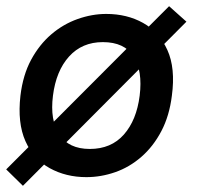

<svg xmlns="http://www.w3.org/2000/svg" viewBox="-37 -560 658 620"><path d="M-17 -13 509 -540 565 -490 37 40ZM242 12Q176 12 123.5 -17Q71 -46 45 -104.5Q19 -163 29 -251Q37 -318 63.5 -367Q90 -416 128.5 -449Q167 -482 213.5 -498.5Q260 -515 306 -515Q373 -515 425 -486Q477 -457 503.5 -398.5Q530 -340 518 -251Q510 -186 484 -136.5Q458 -87 419.5 -53.5Q381 -20 335 -4Q289 12 242 12ZM253 -79Q322 -79 363 -125.5Q404 -172 414 -251Q424 -331 394.5 -377.5Q365 -424 295 -424Q228 -424 186 -377.5Q144 -331 134 -251Q124 -172 154.5 -125.5Q185 -79 253 -79Z"/></svg>

Font: Inclusive Sans Medium
Style: Italic
Weight: 500
Italic angle: -7°
Designer: Olivia King
Foundry: Olivia King
Version: Version 2.004